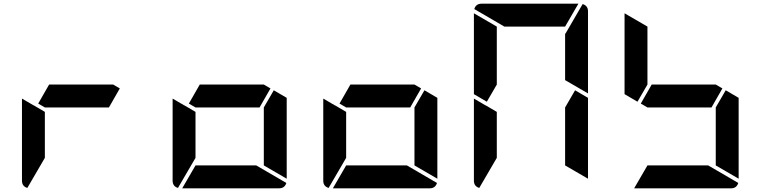

<svg xmlns="http://www.w3.org/2000/svg" viewBox="-20 -1020 4120 1040"><path d="M629 -541 570 -438H223L187 -459L246 -562H593ZM223 -165 128 -2Q99 -11 99 -41V-486L159 -451L165 -448L223 -414Z M1445 -541 1386 -438H1039L1003 -459L1062 -562H1409ZM1463 -531 1533 -490V-52L1409 -124V-438ZM1368 -124 1531 -29Q1522 0 1492 0H967L1039 -124ZM1039 -165 944 -2Q915 -11 915 -41V-486L975 -451L981 -448L1039 -414Z M2261 -541 2202 -438H1855L1819 -459L1878 -562H2225ZM2279 -531 2349 -490V-52L2225 -124V-438ZM2184 -124 2347 -29Q2338 0 2308 0H1783L1855 -124ZM1855 -165 1760 -2Q1731 -11 1731 -41V-486L1791 -451L1797 -448L1855 -414Z M2617 -469 2547 -510V-948L2671 -876V-562ZM3095 -531 3165 -490V-52L3041 -124V-438ZM3136 -998Q3165 -989 3165 -959V-514L3041 -586V-838H3043ZM2671 -165 2576 -2Q2547 -11 2547 -41V-486L2607 -451L2613 -448L2671 -414ZM2712 -876 2549 -971Q2558 -1000 2588 -1000H3113L3041 -876Z M3893 -541 3834 -438H3487L3451 -459L3510 -562H3857ZM3433 -469 3363 -510V-948L3487 -876V-562ZM3911 -531 3981 -490V-52L3857 -124V-438ZM3816 -124 3979 -29Q3970 0 3940 0H3415L3487 -124Z"/></svg>

Font: DSEG7 Modern
Style: Bold
Weight: 700
Designer: Keshikan(Twitter:@keshinomi_88pro)
Version: Version 0.46